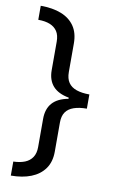

<svg xmlns="http://www.w3.org/2000/svg" viewBox="-96 -764 572 971"><g transform="rotate(10 190.0 -278.0)"><path d="M32 86Q67 85 91.5 75Q116 65 129.5 44.5Q143 24 143 -8V-153Q143 -204 170 -234.5Q197 -265 252 -275V-281Q197 -291 170 -321.5Q143 -352 143 -403V-549Q143 -582 130 -602Q117 -622 92.5 -632Q68 -642 32 -642V-714Q94 -714 138 -696.5Q182 -679 206 -644Q230 -609 230 -555V-409Q230 -375 244 -354.5Q258 -334 285.5 -324.5Q313 -315 352 -315V-242Q313 -242 285.5 -232.5Q258 -223 244 -203Q230 -183 230 -149V0Q230 53 205 88Q180 123 135.5 140.5Q91 158 32 158Z"/></g></svg>

Font: lhindi25
Style: Book
Weight: 400
Designer: Jelle Bosma - Monotype Design Team
Foundry: Monotype Imaging Inc.
Version: Version 2.003